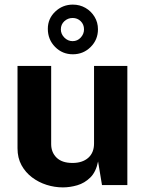

<svg xmlns="http://www.w3.org/2000/svg" viewBox="-20 -803 635 833"><path d="M253 10Q217 10 182.2 -1Q147.5 -12 119 -33.5Q90.5 -55 73.2 -86.5Q56 -118 56 -159.5V-517H202V-178Q202 -142 225.5 -119Q249 -96 294.5 -96Q337.5 -96 362.8 -118.2Q388 -140.5 388 -180.5V-517H532.5V0H422.5L405.5 -102.5Q396.5 -57 371.8 -32.8Q347 -8.5 315.2 0.8Q283.5 10 253 10ZM296 -567.5Q250.5 -567.5 219 -599.5Q187.5 -631.5 187.5 -678Q187.5 -722 219.5 -752.5Q251.5 -783 296 -783Q326 -783 350.8 -768.8Q375.5 -754.5 390.2 -730.2Q405 -706 405 -676Q405 -630.5 373.2 -599Q341.5 -567.5 296 -567.5ZM295 -624.5Q316 -624.5 330.2 -640Q344.5 -655.5 344.5 -675.5Q344.5 -697 330.2 -711Q316 -725 295 -725Q274.5 -725 259.2 -711Q244 -697 244 -675.5Q244 -655.5 259.2 -640Q274.5 -624.5 295 -624.5Z"/></svg>

Font: Public Sans Thin
Style: Bold
Weight: 700
Version: Version 2.001